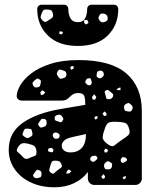

<svg xmlns="http://www.w3.org/2000/svg" viewBox="-20 -785 662 815"><path d="M211 10Q154 10 110 -11Q66 -32 41.5 -68Q17 -104 17 -149Q17 -222 76.5 -263.5Q136 -305 236 -322L342 -340Q342 -366 337.5 -378Q333 -390 312 -390Q298 -390 289.5 -384.5Q281 -379 271 -369Q260 -358 243 -358H73Q63 -358 56.5 -364Q50 -370 51 -380Q52 -399 67 -424.5Q82 -450 113.5 -474Q145 -498 194.5 -514Q244 -530 314 -530Q450 -530 516 -473.5Q582 -417 582 -314V-27Q582 -16 574 -8Q566 0 555 0H380Q369 0 361 -8Q353 -16 353 -27V-55Q331 -25 294.5 -7.5Q258 10 211 10ZM293 -504H283L278 -498L282 -489L292 -493ZM251 -485Q242 -488 236.5 -489.5Q231 -491 226 -484Q220 -475 221.5 -470Q223 -465 229 -457Q234 -450 238.5 -450.5Q243 -451 251 -454Q262 -457 262 -469Q262 -482 251 -485ZM419 -477Q415 -486 404 -485Q393 -484 391 -474Q390 -467 390 -463Q390 -459 396 -455Q403 -452 406.5 -453Q410 -454 416 -459Q424 -466 419 -477ZM359 -453Q347 -453 343 -441Q341 -435 343 -432.5Q345 -430 350 -426Q357 -420 365 -425Q371 -429 369 -439Q367 -445 366 -449Q365 -453 359 -453ZM146 -449Q140 -453 136.5 -451Q133 -449 127 -444Q122 -439 119.5 -436Q117 -433 119 -426Q122 -419 125.5 -416Q129 -413 137 -414Q145 -415 148 -418Q151 -421 152 -429Q154 -437 153.5 -441Q153 -445 146 -449ZM491 -414 482 -411 474 -405 483 -402 492 -403ZM449 -395Q443 -400 439.5 -402.5Q436 -405 429 -401Q423 -397 424.5 -392.5Q426 -388 428 -381Q430 -374 431 -369Q432 -364 439 -364Q448 -364 452 -366Q456 -368 460 -376Q462 -384 458.5 -387Q455 -390 449 -395ZM172 -393 161 -402 151 -394 154 -381 165 -384ZM389 -373 380 -385 371 -374 372 -364 383 -361ZM538 -339Q532 -345 528 -347Q524 -349 517 -345Q509 -341 507.5 -336.5Q506 -332 507 -324Q509 -316 512.5 -314.5Q516 -313 524 -312Q531 -311 534.5 -312Q538 -313 541 -320Q547 -331 538 -339ZM431 -305 424 -312 415 -303 422 -292 433 -296ZM242 -293Q235 -301 224 -297Q217 -295 214.5 -292.5Q212 -290 212 -283Q212 -276 215 -274Q218 -272 225 -270Q232 -267 236.5 -266Q241 -265 245 -272Q250 -278 248.5 -282Q247 -286 242 -293ZM394 -292 385 -291 380 -285 386 -277 394 -283ZM168 -280Q160 -282 156.5 -279.5Q153 -277 149 -270Q144 -264 142.5 -259.5Q141 -255 146 -249Q151 -243 155 -243.5Q159 -244 167 -247Q178 -251 178 -261Q178 -269 177 -273.5Q176 -278 168 -280ZM528 -239Q522 -260 510.5 -263.5Q499 -267 477 -268Q455 -269 444 -265.5Q433 -262 426 -242Q417 -218 416 -203.5Q415 -189 436 -174Q455 -159 466 -168Q477 -177 497 -191Q515 -203 524.5 -211Q534 -219 528 -239ZM97 -239Q90 -239 87 -238Q84 -237 81 -231Q78 -223 76 -217.5Q74 -212 81 -207Q89 -200 94.5 -199Q100 -198 109 -204Q118 -209 118 -214.5Q118 -220 115 -230Q114 -237 109.5 -237.5Q105 -238 97 -239ZM223 -221Q213 -225 207 -219Q201 -213 206 -203Q211 -195 219 -196Q226 -197 229 -198.5Q232 -200 233 -207Q234 -213 231.5 -215.5Q229 -218 223 -221ZM280 -138Q309 -138 327 -157Q345 -176 345 -216L286 -203Q260 -197 251 -187Q242 -177 242 -166Q242 -155 251.5 -146.5Q261 -138 280 -138ZM99 -175Q82 -179 73 -176Q64 -173 55 -158Q47 -145 55.5 -139Q64 -133 74 -122Q81 -114 86.5 -111.5Q92 -109 102 -113Q117 -120 126.5 -122.5Q136 -125 135 -142Q133 -160 125 -165.5Q117 -171 99 -175ZM205 -152Q200 -159 195 -157Q189 -156 186.5 -154.5Q184 -153 184 -147Q184 -142 187.5 -141.5Q191 -141 196 -139Q202 -137 205 -142Q209 -147 205 -152ZM439 -148 429 -155 422 -147 424 -138H434ZM392 -118Q389 -124 385 -124Q381 -124 374 -123Q365 -121 363 -112Q362 -104 371 -99Q377 -96 384 -102Q389 -107 392 -109.5Q395 -112 392 -118ZM519 -107Q518 -115 509 -117Q504 -118 501 -118Q498 -118 495 -113Q489 -103 496 -96Q500 -92 503 -94Q506 -96 511 -98Q515 -100 517 -101.5Q519 -103 519 -107ZM241 -87Q237 -98 231 -100.5Q225 -103 213 -103Q203 -103 200 -98Q197 -93 194 -83Q191 -71 189 -64.5Q187 -58 197 -51Q206 -45 211 -50.5Q216 -56 225 -63Q234 -70 239.5 -73.5Q245 -77 241 -87ZM450 -95Q444 -100 439.5 -100.5Q435 -101 429 -96Q418 -87 423 -74Q426 -67 430 -66.5Q434 -66 442 -66Q452 -67 455 -77Q456 -84 456 -88Q456 -92 450 -95ZM283 -58 272 -66 264 -59 261 -48 274 -49ZM145 -63Q137 -66 134.5 -62Q132 -58 127 -52Q123 -47 121 -44Q119 -41 122 -36Q127 -27 139 -29Q147 -31 151 -32.5Q155 -34 156 -42Q157 -51 155 -55.5Q153 -60 145 -63ZM426 -36 420 -46 410 -36 416 -25 425 -30ZM514 -38 505 -35 500 -29 507 -24 514 -29ZM310 -590Q228 -590 183 -634.5Q138 -679 138 -746Q138 -754 143 -759.5Q148 -765 157 -765H251Q260 -765 265 -759.5Q270 -754 270 -746Q270 -724 279 -707.5Q288 -691 310 -691Q333 -691 341.5 -707.5Q350 -724 350 -746Q350 -754 355 -759.5Q360 -765 369 -765H463Q472 -765 477 -759.5Q482 -754 482 -746Q482 -679 437.5 -634.5Q393 -590 310 -590ZM188 -744Q176 -745 170 -744.5Q164 -744 159 -733Q153 -721 152.5 -713.5Q152 -706 162 -697Q171 -689 177.5 -693.5Q184 -698 194 -704Q202 -709 204 -712.5Q206 -716 205 -725Q203 -734 200 -738.5Q197 -743 188 -744ZM422 -727Q414 -728 409.5 -727Q405 -726 401 -718Q397 -711 398 -707Q399 -703 404 -696Q412 -687 425 -692Q432 -695 435 -698.5Q438 -702 437 -710Q436 -723 422 -727ZM350 -701 336 -699 338 -687 345 -681 356 -688ZM241 -652 232 -651V-641L241 -639L248 -646Z"/></svg>

Font: Rubik Moonrocks
Style: Regular
Weight: 400
Designer: Hubert and Fischer, NaN
Foundry: Hubert and Fischer, NaN
Version: Version 2.200